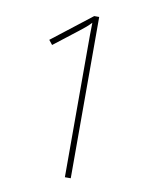

<svg xmlns="http://www.w3.org/2000/svg" viewBox="-81 -776 668 837"><g transform="rotate(10 252.5 -357.0)"><path d="M290 0V-714H268L93 -578L109 -558L216 -641C238 -658 250 -668 265 -684C264 -650 264 -616 264 -564V0Z"/></g></svg>

Font: Noto Sans Thai Looped SemiCondensed Thin
Style: Regular
Weight: 100
Width: 4
Designer: Sasikarn Vongin, Ben Mitchell
Foundry: The Fontpad Ltd
Version: Version 1.001